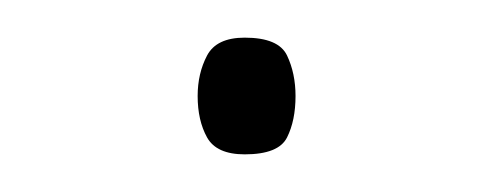

<svg xmlns="http://www.w3.org/2000/svg" viewBox="-20 -365 260 102"><path d="M85 -314Q85 -326 90 -335.5Q95 -345 110 -345Q128 -345 132.5 -335.5Q137 -326 137 -314Q137 -301 132.5 -292Q128 -283 110 -283Q95 -283 90 -292Q85 -301 85 -314Z"/></svg>

Font: Noto Sans Lao Looped Thin
Style: Regular
Weight: 100
Designer: Mark Frömberg, Ben Mitchell
Foundry: The Fontpad Ltd
Version: Version 1.002; ttfautohint (v1.8.4.7-5d5b)